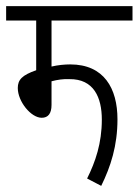

<svg xmlns="http://www.w3.org/2000/svg" viewBox="-20 -642 452 626"><path d="M148 -575H412V-622H0V-575H98V-413C52 -397 38 -382 38 -355C38 -311 81 -258 116 -258C137 -258 148 -272 148 -300V-377C167 -382 187 -385 206 -384C286 -385 312 -324 312 -252C312 -175 291 -114 264 -60L310 -36C341 -99 363 -167 363 -253C363 -354 319 -432 209 -432C191 -432 169 -430 148 -425Z"/></svg>

Font: Noto Sans Devanagari UI ExtraCondensed Light
Style: Regular
Weight: 300
Width: 2
Designer: Jelle Bosma - Monotype Design Team
Foundry: Monotype Imaging Inc.
Version: Version 2.004